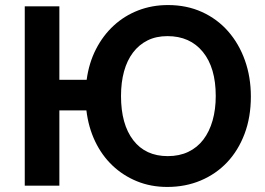

<svg xmlns="http://www.w3.org/2000/svg" viewBox="-20 -735 1047 760"><path d="M642 5Q577 5 522 -17.5Q467 -40 425 -80Q383 -120 356.5 -175.5Q330 -231 322 -298H215V0H78V-710H215V-419H323Q332 -486 360 -540.5Q388 -595 430.5 -634Q473 -673 527.5 -694Q582 -715 645 -715Q719 -715 779.5 -687.5Q840 -660 883 -611Q926 -562 949.5 -496Q973 -430 973 -353Q973 -271 948 -205Q923 -139 879 -92.5Q835 -46 774.5 -20.5Q714 5 642 5ZM459 -355Q459 -243 507.5 -180Q556 -117 644 -117Q690 -117 725.5 -134Q761 -151 785 -182.5Q809 -214 821.5 -258Q834 -302 834 -355Q834 -467 783 -529.5Q732 -592 643 -592Q598 -592 564 -575Q530 -558 506.5 -527Q483 -496 471 -452.5Q459 -409 459 -355Z"/></svg>

Font: IngvarSans
Style: Bold
Weight: 700
Version: Version 3.000